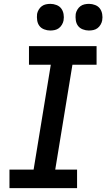

<svg xmlns="http://www.w3.org/2000/svg" viewBox="-20 -974 550 994"><path d="M29 0V-96H154L243 -639H130V-735H480V-639H355L266 -96H379V0ZM440 -816Q424 -816 408.5 -822Q393 -828 384 -840Q375 -852 372.5 -868.5Q370 -885 372 -902Q374 -913 380.5 -924Q387 -935 396.5 -942Q406 -949 417.5 -951.5Q429 -954 441 -954Q457 -954 472.5 -948Q488 -942 497 -930Q506 -918 509 -901.5Q512 -885 509 -868Q507 -857 500.5 -846Q494 -835 484.5 -828Q475 -821 463.5 -818.5Q452 -816 440 -816ZM240 -816Q224 -816 208.5 -822Q193 -828 184 -840Q175 -852 172.5 -868.5Q170 -885 172 -902Q174 -913 180.5 -924Q187 -935 196.5 -942Q206 -949 217.5 -951.5Q229 -954 241 -954Q257 -954 272.5 -948Q288 -942 297 -930Q306 -918 309 -901.5Q312 -885 309 -868Q307 -857 300.5 -846Q294 -835 284.5 -828Q275 -821 263.5 -818.5Q252 -816 240 -816Z"/></svg>

Font: Iosevka Web
Style: Bold Italic
Weight: 700
Italic angle: -9°
Monospace: yes
Designer: Belleve Invis
Foundry: Belleve Invis
Version: Version 28.0.3; ttfautohint (v1.8.3)